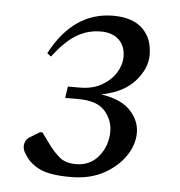

<svg xmlns="http://www.w3.org/2000/svg" viewBox="-41 -500 514 549"><g transform="rotate(5 215.5 -225.0)"><path d="M181 10Q122 10 93.5 -3.5Q65 -17 51 -39Q44 -49 42 -54.5Q40 -60 40 -67Q40 -74 43.5 -81Q47 -88 55 -93L83 -110H90L111 -81Q130 -55 147 -41.5Q164 -28 193 -28Q234 -28 258.5 -58.5Q283 -89 283 -130Q283 -162 260.5 -188Q238 -214 183 -214H146L151 -247H185Q222 -247 248 -262Q274 -277 288 -299.5Q302 -322 302 -346Q302 -376 283.5 -394Q265 -412 231 -412Q194 -412 162 -393Q130 -374 96 -329H94L84 -337Q149 -460 263 -460Q318 -460 347 -432.5Q376 -405 376 -357Q376 -318 343.5 -281.5Q311 -245 248 -233Q306 -224 332.5 -195.5Q359 -167 359 -132Q359 -98 337 -65.5Q315 -33 275.5 -11.5Q236 10 181 10Z"/></g></svg>

Font: Spectral
Style: Italic
Weight: 400
Italic angle: -10°
Designer: Jean-Baptiste Levee
Foundry: Production Type
Version: Version 2.001